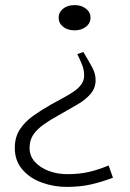

<svg xmlns="http://www.w3.org/2000/svg" viewBox="-20 -730 508 753"><path d="M273 -710Q299 -710 317 -696Q335 -682 335 -661Q335 -639 317 -625Q299 -611 273 -611Q245 -611 227.5 -625Q210 -639 210 -661Q210 -682 227.5 -696Q245 -710 273 -710ZM423 -33Q378 -16 336 -6.5Q294 3 241 3Q191 3 144 -14Q97 -31 67.5 -65.5Q38 -100 38 -150Q38 -192 58 -222.5Q78 -253 110.5 -276Q143 -299 180 -320Q209 -336 233 -349Q257 -362 274 -374.5Q291 -387 300.5 -401.5Q310 -416 310 -434Q310 -455 302.5 -474.5Q295 -494 283 -518L307 -526Q328 -491 341.5 -466Q355 -441 355 -416Q355 -385 335 -361.5Q315 -338 281.5 -319Q248 -300 210 -278Q177 -260 151 -241.5Q125 -223 110.5 -201.5Q96 -180 96 -150Q96 -118 117 -95Q138 -72 171.5 -59.5Q205 -47 244 -47Q291 -47 328 -55.5Q365 -64 406 -81Z"/></svg>

Font: BioRhyme Light
Style: Regular
Weight: 300
Designer: Aoife Mooney
Foundry: Aoife Mooney Type
Version: Version 1.600;gftools[0.9.33]